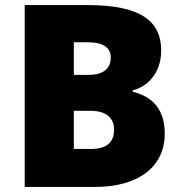

<svg xmlns="http://www.w3.org/2000/svg" viewBox="-20 -734 714 754"><path d="M326 -714H77V0H355C523 0 627 -79 627 -209C627 -323 559 -359 501 -374V-379C554 -392 613 -442 613 -536C613 -651 532 -714 326 -714ZM328 -440H270V-568H324C386 -568 415 -547 415 -508C415 -470 392 -440 328 -440ZM270 -299H334C406 -299 428 -263 428 -225C428 -181 405 -149 338 -149H270Z"/></svg>

Font: Noto Sans Kannada Black
Style: Regular
Weight: 900
Designer: Jelle Bosma - Monotype Design Team
Foundry: Monotype Imaging Inc.
Version: Version 2.005